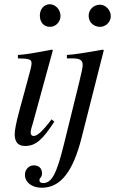

<svg xmlns="http://www.w3.org/2000/svg" viewBox="-20 -674 540 901"><path d="M500 -598C500 -626 476 -652 449 -652C421 -652 396 -630 396 -600C396 -569 420 -548 450 -548C476 -548 500 -571 500 -598ZM264 -599C264 -628 241 -654 214 -654C187 -654 167 -632 167 -601C167 -569 186 -548 215 -548C241 -548 264 -571 264 -599ZM467 -438 463 -441C379 -426 326 -418 294 -416V-400H320C356 -400 368 -391 368 -369C368 -359 364 -338 352 -289L280 3C246 141 223 185 183 185C171 185 165 180 165 173C165 158 177 161 177 139C177 118 165 102 138 102C115 102 97 122 97 146C97 182 130 207 176 207C263 207 322 134 363 -28ZM222 -114C179 -57 155 -36 138 -36C130 -36 124 -41 124 -51C124 -65 129 -78 134 -95L228 -438L224 -441C123 -422 103 -419 64 -416V-400C118 -399 128 -396 128 -376C128 -368 124 -350 119 -332L71 -155C56 -99 49 -64 49 -44C49 -7 65 11 98 11C148 11 180 -19 235 -103Z"/></svg>

Font: XITS
Style: Italic
Weight: 400
Italic angle: -16.33°
Designer: MicroPress Inc., with final additions and corrections provided by Coen Hoffman, Elsevier (retired)
Version: Version 1.107